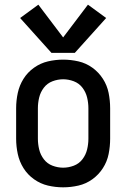

<svg xmlns="http://www.w3.org/2000/svg" viewBox="-20 -793 540 821"><path d="M200 -567H300L434 -716L356 -773L250 -633L144 -773L66 -716ZM250 8Q283 8 315.5 0.5Q348 -7 375 -26.5Q402 -46 420 -74Q438 -102 444.5 -134.5Q451 -167 451 -200V-330Q451 -363 444.5 -395.5Q438 -428 420 -456Q402 -484 375 -503.5Q348 -523 315.5 -530.5Q283 -538 250 -538Q217 -538 185 -530.5Q153 -523 125.5 -503.5Q98 -484 80.5 -456Q63 -428 56 -395.5Q49 -363 49 -330V-200Q49 -167 56 -134.5Q63 -102 80.5 -74Q98 -46 125.5 -26.5Q153 -7 185 0.5Q217 8 250 8ZM250 -76Q227 -76 204.5 -84.5Q182 -93 167.5 -112Q153 -131 147.5 -154Q142 -177 142 -200V-330Q142 -353 147.5 -376Q153 -399 167.5 -418Q182 -437 204.5 -445.5Q227 -454 250 -454Q273 -454 295.5 -445.5Q318 -437 332.5 -418Q347 -399 352.5 -376Q358 -353 358 -330V-200Q358 -177 352.5 -154Q347 -131 332.5 -112Q318 -93 295.5 -84.5Q273 -76 250 -76Z"/></svg>

Font: Iosevka SS08 Medium
Style: Regular
Weight: 500
Monospace: yes
Designer: Belleve Invis
Foundry: Belleve Invis
Version: Version 3.4.3; ttfautohint (v1.8.3)